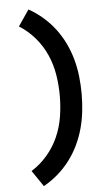

<svg xmlns="http://www.w3.org/2000/svg" viewBox="-64 -883 629 1085"><g transform="rotate(-5 250.0 -340.0)"><path d="M140 161 78 70Q128 39 167.5 -7Q207 -53 231 -107.5Q255 -162 264.5 -221Q274 -280 274 -340Q274 -400 264.5 -459Q255 -518 231 -572.5Q207 -627 167.5 -673Q128 -719 78 -750L140 -841Q183 -817 220.5 -784.5Q258 -752 288 -712.5Q318 -673 339.5 -628Q361 -583 374 -535.5Q387 -488 392.5 -438.5Q398 -389 398 -340Q398 -291 392.5 -241.5Q387 -192 374 -144.5Q361 -97 339.5 -52Q318 -7 288 32.5Q258 72 220.5 104.5Q183 137 140 161Z"/></g></svg>

Font: Iosevka Term Curly Extrabold
Style: Regular
Weight: 800
Designer: Belleve Invis
Foundry: Belleve Invis
Version: Version 32.3.0